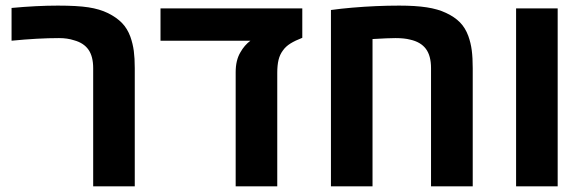

<svg xmlns="http://www.w3.org/2000/svg" viewBox="-20 -661 2078 681"><path d="M242.7 -518.1Q219.2 -525.9 189.5 -525.9Q115.2 -525.9 21 -516.6V-632.8Q110.4 -641.1 185.1 -641.1Q253.9 -641.1 293.7 -635Q333.5 -628.9 363.3 -614.3Q393.6 -599.1 412.6 -579.6Q431.6 -560.1 442.4 -530.8Q451.2 -505.9 454.6 -480.2Q458 -454.6 458 -419.4V0H310.5V-419.4Q310.5 -460.9 293.7 -484.9Q276.9 -508.8 242.7 -518.1Z M832.5 -475.1Q846.7 -500.5 868.2 -516.6H549.3V-631.3H1052.2V-526.9Q1026.9 -517.1 1010 -506.6Q993.2 -496.1 983.4 -481.9Q972.7 -467.8 968 -448.7Q963.4 -429.7 963.4 -402.3V0H815.9V-404.8Q815.9 -447.3 832.5 -475.1Z M1229 -633.8Q1314 -641.1 1396 -641.1Q1453.6 -641.1 1493.4 -635Q1533.2 -628.9 1562 -615.2Q1592.3 -601.1 1611.3 -581.8Q1630.4 -562.5 1641.1 -533.2Q1649.9 -508.8 1653.3 -482.4Q1656.7 -456.1 1656.7 -419.4V0H1508.8V-419.4Q1508.8 -463.4 1490.5 -487.8Q1472.2 -512.2 1434.6 -520.5Q1414.1 -525.9 1382.3 -525.9Q1357.9 -525.9 1301.3 -522.5V0H1153.8V-625.5Q1189 -630.4 1229 -633.8Z M1810.5 -631.3H1958V0H1810.5Z"/></svg>

Font: Viking Open Sans
Style: Bold
Weight: 700
Foundry: Ascender Corporation
Version: Version 2.001